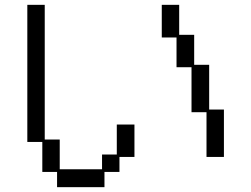

<svg xmlns="http://www.w3.org/2000/svg" viewBox="-20 -746 1040 794"><path d="M155 -159H93V-726H165V-169H227V-46H402V-107H463V-231H536V-97H474V-35H412V28H216V-35H155ZM772 -468H710V-591H649V-726H721V-602H783V-478H845V-293H906V-97H834V-282H772Z"/></svg>

Font: DotGothic16
Style: Regular
Weight: 400
Designer: Fontworks Inc.
Foundry: Fontworks Inc.
Version: Version 1.100